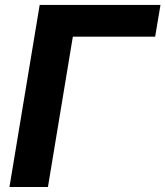

<svg xmlns="http://www.w3.org/2000/svg" viewBox="-20 -747 661 767"><path d="M171.5 0H17.8L138.5 -727.3H621.1L599.8 -600.5H271Z"/></svg>

Font: Linik Sans
Style: Bold Italic
Weight: 700
Italic angle: 9°
Designer: Fonts by Rasmus Andersson / Changes by Cristiano Sobral with parts from Marc Monis
Foundry: rsms
Version: Version 3.020; ttfautohint (v1.6)